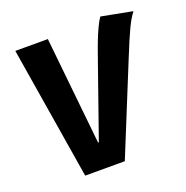

<svg xmlns="http://www.w3.org/2000/svg" viewBox="-127 -826 913 943"><g transform="rotate(-20 329.5 -354.5)"><path d="M275 -131H279L402 -482Q420 -534 433.5 -571Q447 -608 458.5 -634.5Q470 -661 479 -678.5Q488 -696 497 -709L659 -678Q649 -665 639 -648.5Q629 -632 617.5 -608Q606 -584 591.5 -550Q577 -516 558 -469L367 0H160L47 -693H217Z"/></g></svg>

Font: Szlgxwxxxixliatcpuztgldltzi
Style: Regular
Weight: 700
Italic angle: -8°
Designer: Carrois Corporate & Edenspiekermann
Foundry: Carrois Corporate GbR & Edenspiekermann AG
Version: Version 2.001